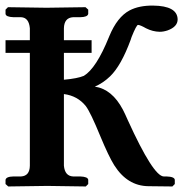

<svg xmlns="http://www.w3.org/2000/svg" viewBox="-21 -673 662 694"><path d="M602.1 1 515.1 0Q439 -1 391.6 -76.2Q371.6 -108.4 341.8 -180.2Q306.2 -267.1 289.1 -289.6Q259.3 -326.7 210 -333V-74.2Q213.4 -36.6 243.2 -35.2H269Q296.9 -34.2 297.9 -22.9V-7.8L289.1 1Q288.1 1 149.9 -1L8.8 1L-1 -7.8V-22.9Q1 -34.7 27.8 -35.2H55.2Q86.4 -37.1 86.9 -74.2V-481.9H-1V-527.8H86.9V-570.8Q83.5 -609.4 55.2 -610.8H27.8Q0 -611.8 -1 -623V-638.2L7.8 -647Q8.8 -647 147 -645L288.1 -647L297.9 -638.2V-623Q295.9 -611.3 269 -610.8H243.2Q210.9 -608.9 210 -570.8V-527.8H310.1V-481.9H210V-384.8Q259.3 -389.2 282.2 -398.9Q327.1 -426.3 372.6 -538.6Q373.5 -540.5 374 -542Q402.8 -611.8 447.3 -635.3Q481.4 -653.3 532.2 -652.8Q620.1 -651.9 621.1 -603Q621.1 -576.2 584.5 -563Q569.8 -558.1 556.2 -558.1Q530.8 -558.6 506.8 -570.8Q486.3 -582.5 478 -583Q472.2 -583 454.6 -539.1Q452.1 -533.2 451.2 -528.8Q417 -436 377.4 -397.5Q352.1 -373 321.8 -359.9Q384.3 -350.6 423.3 -276.4Q430.7 -262.2 440.9 -238.8Q533.2 -36.1 570.8 -35.2H581.1Q609.9 -34.2 610.8 -22.9V-7.8Z"/></svg>

Font: Linux Libertine O
Style: Semibold
Weight: 700
Designer: Philipp H. Poll
Foundry: Philipp H. Poll
Version: Version 5.0.0